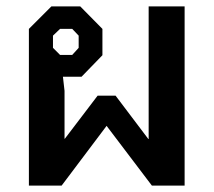

<svg xmlns="http://www.w3.org/2000/svg" viewBox="-20 -578 665 598"><path d="M70 -488 140 -558H230L299 -488V-406L234 -339H176L181 -295V-146H182L284 -280H340L442 -145H443V-558H555V0H453L312 -186L172 0H70ZM205 -407 225 -429V-467L205 -488H167L145 -467V-429L167 -407Z"/></svg>

Font: Chakra Petch SemiBold
Style: Regular
Weight: 600
Designer: Katatrad Aksorn Co.,Ltd.
Foundry: Cadson Demak Co.,Ltd.
Version: Version 1.000; ttfautohint (v1.6)